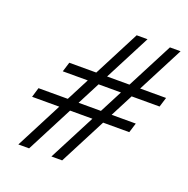

<svg xmlns="http://www.w3.org/2000/svg" viewBox="-122 -790 887 906"><g transform="rotate(20 322.0 -337.5)"><path d="M467.5 -675 118.5 0H64.5L413 -675ZM633.5 -675 284.5 0H230.5L580 -675ZM629.5 -396H143.5L158.5 -444.5H644.5ZM536.5 -233.5H48.5L63 -282H551.5Z"/></g></svg>

Font: Newsreader 24pt
Style: Bold Italic
Weight: 700
Italic angle: -17°
Designer: Hugues Gentile
Foundry: Production Type
Version: Version 1.003